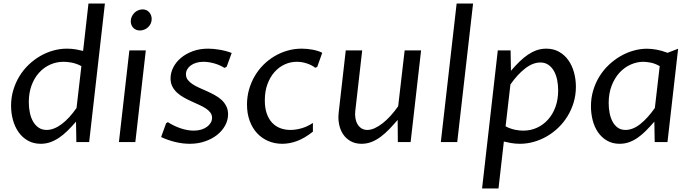

<svg xmlns="http://www.w3.org/2000/svg" viewBox="-20 -802 3903 1084"><path d="M439.5 -428.7Q426.3 -436 412.1 -440.9Q397.9 -445.8 384.8 -448.5Q371.6 -451.2 359.6 -452.1Q347.7 -453.1 338.9 -453.1Q298.3 -453.1 262.7 -437Q227.1 -420.9 200.2 -391.1Q173.3 -361.3 158 -319.3Q142.6 -277.3 142.6 -225.6Q142.6 -194.8 148.4 -166.3Q154.3 -137.7 166.7 -116Q179.2 -94.2 198.2 -81.3Q217.3 -68.4 243.2 -68.4Q264.2 -68.4 285.6 -76.9Q307.1 -85.4 328.6 -101.6Q350.1 -117.7 371.1 -140.6Q392.1 -163.6 412.1 -192.4ZM479.5 -782.2H572.3L483.4 0H411.1L409.2 -115.2Q384.3 -86.4 360.6 -63.2Q336.9 -40 312.7 -23.9Q288.6 -7.8 263.4 1Q238.3 9.8 210 9.8Q168.9 9.8 137.5 -8.1Q106 -25.9 85 -55.7Q64 -85.4 53.2 -124.3Q42.5 -163.1 42.5 -205.1Q42.5 -252 55.2 -293.9Q67.9 -335.9 89.8 -371.8Q111.8 -407.7 141.8 -436.5Q171.9 -465.3 207 -485.6Q242.2 -505.9 280.5 -516.6Q318.8 -527.3 357.9 -527.3Q384.3 -527.3 408.2 -523.2Q432.1 -519 449.2 -514.6Z M710.4 -517.6H803.2L744.1 0H651.4ZM770 -629.9Q747.1 -629.9 732.7 -644.8Q718.3 -659.7 718.3 -682.1Q718.3 -695.8 723.9 -708Q729.5 -720.2 738.8 -729.5Q748 -738.8 760.3 -743.9Q772.5 -749 785.6 -749Q796.4 -749 805.9 -744.9Q815.4 -740.7 822 -733.4Q828.6 -726.1 832.5 -716.1Q836.4 -706.1 836.4 -694.8Q836.4 -680.7 830.8 -668.7Q825.2 -656.7 815.9 -648.2Q806.6 -639.6 794.7 -634.8Q782.7 -629.9 770 -629.9Z M918 -106.4 927.7 -112.3Q962.9 -89.8 1001.2 -77.1Q1039.6 -64.5 1073.7 -64.5Q1097.2 -64.5 1116.2 -70.3Q1135.3 -76.2 1148.7 -86.2Q1162.1 -96.2 1169.7 -109.1Q1177.2 -122.1 1177.2 -136.7Q1177.2 -153.8 1167.2 -167Q1157.2 -180.2 1140.6 -190.7Q1124 -201.2 1103 -210.7Q1082 -220.2 1060.1 -230.2Q1038.1 -240.2 1017.1 -252Q996.1 -263.7 979.5 -279.1Q962.9 -294.4 952.9 -314Q942.9 -333.5 942.9 -359.9Q942.9 -391.1 958.3 -421.4Q973.6 -451.7 1001.5 -475.1Q1029.3 -498.5 1068.4 -512.9Q1107.4 -527.3 1154.8 -527.3Q1168.5 -527.3 1184.8 -525.9Q1201.2 -524.4 1218.8 -521.5Q1236.3 -518.6 1254.2 -513.9Q1272 -509.3 1288.1 -502.9L1259.8 -425.3L1247.6 -418.5Q1234.9 -426.8 1219.7 -433.3Q1204.6 -439.9 1189 -444.3Q1173.3 -448.7 1157.7 -450.9Q1142.1 -453.1 1128.4 -453.1Q1106 -453.1 1087.9 -447.5Q1069.8 -441.9 1056.9 -432.4Q1043.9 -422.9 1036.9 -410.2Q1029.8 -397.5 1029.8 -382.8Q1029.8 -364.7 1040 -351.3Q1050.3 -337.9 1066.9 -326.9Q1083.5 -315.9 1105 -306.4Q1126.5 -296.9 1148.7 -286.9Q1170.9 -276.9 1192.4 -265.1Q1213.9 -253.4 1230.5 -238.3Q1247.1 -223.1 1257.3 -203.1Q1267.6 -183.1 1267.6 -156.7Q1267.6 -123.5 1251 -93.3Q1234.4 -63 1205.3 -40Q1176.3 -17.1 1136.7 -3.7Q1097.2 9.8 1051.3 9.8Q1011.7 9.8 970 -0.2Q928.2 -10.3 889.6 -28.3Z M1746.6 -58.6Q1699.7 -21.5 1657.2 -5.9Q1614.7 9.8 1573.7 9.8Q1530.3 9.8 1493.7 -6.1Q1457 -22 1430.7 -50.8Q1404.3 -79.6 1389.4 -120.6Q1374.5 -161.6 1374.5 -211.9Q1374.5 -255.9 1386 -296.4Q1397.5 -336.9 1418 -372.1Q1438.5 -407.2 1467 -435.8Q1495.6 -464.4 1529.8 -484.6Q1564 -504.9 1602.8 -516.1Q1641.6 -527.3 1683.1 -527.3Q1697.8 -527.3 1713.6 -525.9Q1729.5 -524.4 1744.9 -521.5Q1760.3 -518.6 1774.4 -514.2Q1788.6 -509.8 1799.3 -503.9L1771 -424.3L1759.8 -419.4Q1742.2 -433.6 1713.9 -443.4Q1685.5 -453.1 1654.8 -453.1Q1619.6 -453.1 1587.2 -438.2Q1554.7 -423.3 1529.8 -395.3Q1504.9 -367.2 1490 -326.9Q1475.1 -286.6 1475.1 -235.8Q1475.1 -193.4 1485.8 -161.9Q1496.6 -130.4 1515.9 -109.6Q1535.2 -88.9 1561.8 -78.6Q1588.4 -68.4 1619.6 -68.4Q1648.9 -68.4 1682.1 -77.6Q1715.3 -86.9 1746.6 -107.9Z M1985.8 -174.8Q1983.4 -154.3 1986.6 -135Q1989.7 -115.7 1998.5 -100.8Q2007.3 -85.9 2021.2 -77.1Q2035.2 -68.4 2054.2 -68.4Q2073.7 -68.4 2095.7 -78.4Q2117.7 -88.4 2140.1 -106Q2162.6 -123.5 2185.1 -148.2Q2207.5 -172.9 2228 -202.1L2264.6 -517.6H2357.4L2298.3 0H2226.1L2225.1 -125Q2201.7 -97.7 2178.2 -73.2Q2154.8 -48.8 2130.1 -30.3Q2105.5 -11.7 2078.6 -1Q2051.8 9.8 2021.5 9.8Q1985.8 9.8 1959.7 -4.9Q1933.6 -19.5 1917.2 -43.9Q1900.9 -68.4 1894.5 -100.1Q1888.2 -131.8 1892.1 -166L1932.1 -517.6H2024.9Z M2558.1 -782.2H2650.9L2561.5 0H2468.8Z M2834.5 -88.9Q2847.7 -81.5 2861.8 -76.7Q2876 -71.8 2889.2 -69.1Q2902.3 -66.4 2914.3 -65.4Q2926.3 -64.5 2935.1 -64.5Q2975.6 -64.5 3011.2 -80.6Q3046.9 -96.7 3073.7 -126.5Q3100.6 -156.2 3116 -198.2Q3131.3 -240.2 3131.3 -292Q3131.3 -322.8 3125.5 -351.3Q3119.6 -379.9 3107.2 -401.6Q3094.7 -423.3 3075.7 -436.3Q3056.6 -449.2 3030.8 -449.2Q2988.8 -449.2 2945.3 -415.8Q2901.9 -382.3 2861.8 -325.2ZM2794.4 262.2H2701.7L2790.5 -517.6H2862.8L2864.7 -402.3Q2889.6 -431.2 2913.3 -454.3Q2937 -477.5 2961.2 -493.7Q2985.4 -509.8 3010.5 -518.6Q3035.6 -527.3 3064 -527.3Q3105 -527.3 3136.5 -509.5Q3168 -491.7 3189 -461.9Q3210 -432.1 3220.7 -393.3Q3231.4 -354.5 3231.4 -312.5Q3231.4 -265.6 3218.8 -223.6Q3206.1 -181.6 3184.1 -145.8Q3162.1 -109.9 3132.1 -81.1Q3102.1 -52.2 3066.9 -32Q3031.7 -11.7 2993.2 -1Q2954.6 9.8 2916 9.8Q2889.6 9.8 2865.7 5.6Q2841.8 1.5 2824.7 -2.9Z M3704.6 -428.7Q3677.7 -443.8 3653.3 -448.5Q3628.9 -453.1 3612.3 -453.1Q3575.7 -453.1 3540.3 -437.3Q3504.9 -421.4 3477.5 -391.6Q3450.2 -361.8 3433.3 -318.4Q3416.5 -274.9 3416.5 -220.2Q3416.5 -191.9 3421.6 -164.8Q3426.8 -137.7 3438 -116.2Q3449.2 -94.7 3467.3 -81.5Q3485.4 -68.4 3511.7 -68.4Q3553.2 -68.4 3595.2 -101.8Q3637.2 -135.3 3677.2 -192.4ZM3632.3 -526.9Q3657.2 -526.9 3686.5 -521.7Q3715.8 -516.6 3749 -503.9L3808.6 -526.9L3748.5 0H3676.3L3674.3 -115.2Q3649.4 -86.4 3626.2 -63.2Q3603 -40 3579.6 -23.9Q3556.2 -7.8 3531.2 1Q3506.3 9.8 3478.5 9.8Q3437.5 9.8 3407 -8.1Q3376.5 -25.9 3356.2 -55.4Q3335.9 -85 3326.2 -123Q3316.4 -161.1 3316.4 -201.7Q3316.4 -249.5 3329.3 -292.2Q3342.3 -335 3364.7 -371.1Q3387.2 -407.2 3417.7 -436Q3448.2 -464.8 3483.4 -485.1Q3518.6 -505.4 3556.6 -516.1Q3594.7 -526.9 3632.3 -526.9Z"/></svg>

Font: Proza Libre
Style: Italic
Weight: 400
Designer: Jasper de Waard
Foundry: Jasper de Waard
Version: Version 1.000; ttfautohint (v1.4.1.8-43bc)